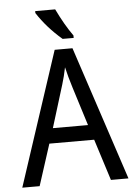

<svg xmlns="http://www.w3.org/2000/svg" viewBox="-61 -977 722 1023"><g transform="rotate(-5 300.0 -465.5)"><path d="M490.2 0 419.9 -221.2H180.2L108.9 0H16.1L252 -716.8H347.2L584 0ZM394 -301.8 329.1 -508.8Q310.1 -569.3 298.8 -619.1Q289.1 -570.8 276.4 -529.8L206.1 -301.8ZM358.4 -771H299.3Q218.3 -840.3 166.5 -920.9V-931.2H273.4Q315.4 -844.2 358.4 -784.2Z"/></g></svg>

Font: Droid Sans Mono
Style: Regular
Weight: 400
Monospace: yes
Foundry: Ascender Corporation
Version: Version 1.00 build 112